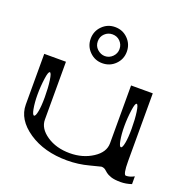

<svg xmlns="http://www.w3.org/2000/svg" viewBox="-136 -898 1022 1039"><g transform="rotate(20 375.0 -379.0)"><path d="M625 -281.2Q625 -335 619.1 -376Q613.3 -417 604.5 -417Q595.7 -417 589.8 -376Q583 -328.1 583 -281.2Q583 -234.4 589.8 -198.2Q595.7 -167 604.5 -167Q613.3 -167 619.1 -198.2Q625 -228.5 625 -281.2ZM125 -281.2Q125 -335 119.1 -376Q113.3 -417 104.5 -417Q95.7 -417 89.8 -376Q83 -328.1 83 -281.2Q83 -234.4 89.8 -198.2Q95.7 -167 104.5 -167Q113.3 -167 119.1 -198.2Q125 -228.5 125 -281.2ZM667 -500V-110.4Q667 -31.2 682.6 -31.2Q705.1 -31.2 729.5 -44.9V0Q697.3 10.7 667 10.7Q631.8 10.7 611.3 3.9Q589.8 -3.9 582 -10.7Q574.2 -17.6 564.5 -25.4Q554.7 -32.2 542 -32.2Q539.1 -32.2 480.5 -16.6Q418.9 0 354.5 0Q222.7 0 132.8 -60.5Q42 -122.1 42 -208V-500H167V-167Q167 -116.2 221.7 -79.1Q276.4 -42 354.5 -42Q429.7 -42 486.3 -79.1Q542 -115.2 542 -167V-500ZM416 -663.1Q416 -689.5 397.5 -708Q379.9 -725.6 353.5 -725.6Q328.1 -725.6 309.6 -708Q291 -690.4 291 -663.1Q291 -636.7 309.6 -619.1Q330.1 -600.6 353.5 -600.6Q378.9 -600.6 397.5 -619.1Q416 -637.7 416 -663.1ZM458 -663.1Q458 -620.1 427.7 -589.8Q397.5 -559.6 353.5 -559.6Q310.5 -559.6 280.3 -589.8Q250 -620.1 250 -663.1Q250 -707 280.3 -737.3Q310.5 -767.6 353.5 -767.6Q397.5 -767.6 427.7 -737.3Q458 -707 458 -663.1Z"/></g></svg>

Font: okolaksMetalik
Style: bold
Weight: 700
Width: 7
Version: Version 0.6